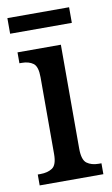

<svg xmlns="http://www.w3.org/2000/svg" viewBox="-80 -720 447 763"><g transform="rotate(-10 143.5 -338.5)"><path d="M17 0V-44H28Q57 -44 76 -56.5Q95 -69 95 -113V-423Q95 -466 77.5 -479Q60 -492 31 -492H22V-536H197V-117Q197 -71 215.5 -57.5Q234 -44 263 -44H274V0ZM6 -614V-677H255V-614Z"/></g></svg>

Font: Noto Serif Lao Condensed Medium
Style: Regular
Weight: 500
Width: 3
Designer: Monotype Design Team
Foundry: Monotype Imaging Inc.
Version: Version 2.003; ttfautohint (v1.8.4.7-5d5b)